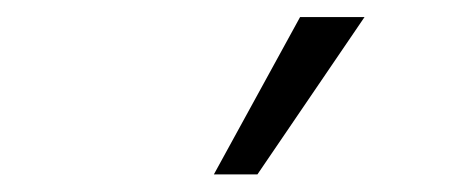

<svg xmlns="http://www.w3.org/2000/svg" viewBox="-20 -809 550 224"><path d="M229.5 -605.5 330.1 -789.1H405.3L280.3 -605.5Z"/></svg>

Font: Min Sans Light
Style: Regular
Weight: 300
Designer: Jinseong-Kim, NotoSansCJK, Nunito
Foundry: Jinseong-Kim
Version: Version 1.400;Glyphs 3.1.2 (3151)